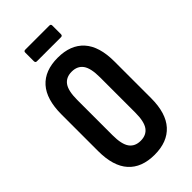

<svg xmlns="http://www.w3.org/2000/svg" viewBox="-250 -864 933 933"><g transform="rotate(-45 217.0 -397.0)"><path d="M217 6Q128 6 81.5 -46Q35 -98 35 -201V-453Q35 -557 81.5 -609Q128 -661 217 -661Q305 -661 352 -609Q399 -557 399 -453V-201Q399 -98 352 -46Q305 6 217 6ZM217 -90Q256 -90 275.5 -117Q295 -144 295 -206V-448Q295 -511 275.5 -538Q256 -565 217 -565Q178 -565 158.5 -538Q139 -511 139 -448V-206Q139 -144 158.5 -117Q178 -90 217 -90ZM133 -720Q123 -720 123 -731V-790Q123 -800 133 -800H299Q309 -800 309 -790V-731Q309 -720 299 -720Z"/></g></svg>

Font: Sofia Sans Extra Condensed
Style: Bold
Weight: 700
Designer: Botio Nikoltchev, Ani Petrova
Foundry: lettersoup
Version: Version 4.101